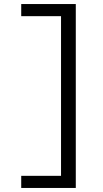

<svg xmlns="http://www.w3.org/2000/svg" viewBox="-20 -790 510 950"><path d="M282 -710H85V-770H355V140H85V80H282Z"/></svg>

Font: M PLUS 1p
Style: Regular
Weight: 400
Version: Version 1.062